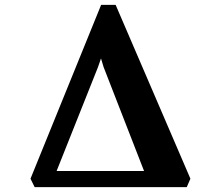

<svg xmlns="http://www.w3.org/2000/svg" viewBox="-20 -767 906 787"><path d="M122 0 105 -34.5 394.5 -747H454L760.5 -34.5L745.5 0ZM212 -66H570.5L404.5 -492.5L394 -527.5L381.5 -491.5Z"/></svg>

Font: Merriweather 28pt ExtraBold
Style: Regular
Weight: 800
Version: Version 2.100